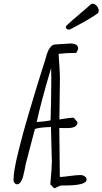

<svg xmlns="http://www.w3.org/2000/svg" viewBox="-20 -993 552 1034"><path d="M334.5 -846.7Q334.5 -841.3 339.4 -837.4Q344.2 -833.5 350.6 -833.5Q355.5 -833.5 358.9 -835.4Q464.4 -890.6 504.4 -919.9Q511.7 -925.3 511.7 -935.5Q511.7 -948.7 501.2 -960.9Q490.7 -973.1 479 -973.1Q476.1 -973.1 470.7 -971.2Q458 -959 411.6 -919.9Q362.8 -878.4 339.8 -856.9Q334.5 -851.6 334.5 -846.7ZM291 12.7Q303.7 5.9 311.5 5.9H327.1Q446.3 5.9 446.3 -25.9Q446.3 -36.6 436 -43.5Q425.8 -50.3 413.1 -50.3Q392.1 -50.3 357.4 -45.4Q318.4 -40 302.2 -40Q302.2 -87.9 300.8 -177.2Q299.3 -266.1 299.3 -303.7L337.9 -303.2H342.3Q397.5 -303.2 397.5 -335.4L377 -358.9H372.1Q359.9 -358.9 334 -355Q307.6 -350.1 299.8 -349.6Q299.8 -386.2 301.3 -459.5Q302.7 -532.7 302.7 -569.3Q302.7 -594.2 299.8 -638.7Q296.9 -672.4 295.9 -703.1Q338.4 -708 390.6 -708L400.9 -728.5V-731.4Q400.9 -758.8 358.4 -758.8Q348.1 -758.8 319.8 -756.3Q291.5 -753.9 281.2 -753.9Q264.2 -753.9 254.9 -742.7L246.1 -731.4Q241.7 -726.1 238.3 -716.8Q236.8 -712.4 232.9 -702.6Q230.5 -696.3 228 -687Q225.6 -677.7 224.6 -673.8L202.1 -603Q180.2 -534.2 156.7 -454.6L140.1 -399.9Q104 -279.8 80.1 -181.6Q52.7 -73.2 52.7 -23.4Q52.7 -14.6 58.6 -7.6Q64.5 -0.5 72.3 -0.5Q83.5 -0.5 92.8 -15.1Q100.6 -28.3 104.2 -41.7Q107.9 -55.2 113.8 -84Q116.2 -97.2 117.2 -102.8Q118.2 -108.4 118.7 -110.4L168 -298.3Q175.3 -301.3 189.9 -303.7Q210.4 -307.1 233.4 -308.1L243.7 -308.6Q251.5 -308.6 254.4 -309.1Q254.4 -285.6 256.8 -216.3Q259.3 -147 259.3 -123.5Q259.3 -89.8 251 -1.5L250 -1L272 21Q277.8 20.5 291 12.7ZM177.7 -335.9Q200.7 -443.8 255.4 -626.5Q256.3 -598.1 256.3 -563Q256.3 -521.5 254.9 -445.3L252.4 -344.7Q225.1 -338.9 177.7 -335.9Z"/></svg>

Font: Amatica SC
Style: Bold
Weight: 400
Designer: Vernon Adams, Ben Nathan
Foundry: newtypography
Version: Version 2.000